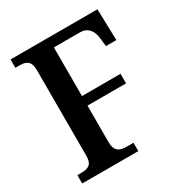

<svg xmlns="http://www.w3.org/2000/svg" viewBox="-168 -835 904 957"><g transform="rotate(-30 284.0 -357.0)"><path d="M29 0H352V-48H313C272 -48 246 -61 246 -112V-323H468V-378H246V-658H395C440 -658 464 -629 469 -580L474 -534H534L529 -714H29V-666H55C89 -666 116 -655 116 -604V-108C116 -58 91 -48 49 -48H29Z"/></g></svg>

Font: Noto Serif Devanagari SemiCondensed SemiBold
Style: Regular
Weight: 600
Width: 4
Designer: Universal Thirst, Indian Type Foundry and the Monotype Design Team
Foundry: Monotype Imaging Inc.
Version: Version 2.004